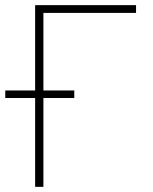

<svg xmlns="http://www.w3.org/2000/svg" viewBox="-41 -727 596 747"><path d="M488.3 -676.8H127.9V-375H248V-345.7H127.9V0H95.7V-345.7H-20.5V-375H95.7V-707H488.3Z"/></svg>

Font: Pretendard Std Thin
Style: Regular
Weight: 100
Designer: Base glyphs from Inter by Rasmus Andersson; Hangeul glyphs from Noto Sans CJK(Source Han Sans) by Jang Soo-young and Kan
Foundry: Kil Hyung-jin
Version: Version 1.309